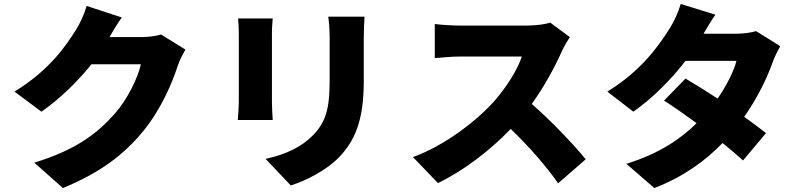

<svg xmlns="http://www.w3.org/2000/svg" viewBox="-20 -870 4040 968"><path d="M594 -782 417 -840C406 -801 382 -749 364 -721C311 -637 230 -517 53 -408L189 -307C281 -371 370 -457 441 -546H690C677 -481 621 -366 558 -296C473 -201 369 -116 153 -50L297 78C485 1 606 -91 703 -210C795 -323 849 -455 876 -538C886 -568 902 -598 915 -620L792 -696C766 -688 726 -683 693 -683H532C547 -709 571 -750 594 -782Z M1818 -786H1635C1639 -756 1642 -722 1642 -678C1642 -630 1642 -528 1642 -471C1642 -333 1628 -262 1561 -191C1501 -129 1423 -92 1319 -69L1446 65C1519 42 1624 -9 1691 -79C1767 -159 1814 -259 1814 -460C1814 -516 1814 -620 1814 -678C1814 -722 1816 -756 1818 -786ZM1355 -777H1180C1183 -752 1184 -717 1184 -698C1184 -646 1184 -424 1184 -359C1184 -328 1180 -285 1179 -265H1355C1353 -291 1351 -333 1351 -358C1351 -422 1351 -646 1351 -698C1351 -734 1353 -752 1355 -777Z M2853 -683 2754 -756C2731 -748 2684 -741 2634 -741C2586 -741 2360 -741 2300 -741C2271 -741 2207 -744 2172 -749V-577C2200 -579 2255 -585 2300 -585C2348 -585 2566 -585 2611 -585C2590 -521 2536 -433 2471 -359C2382 -260 2224 -137 2062 -78L2188 53C2319 -10 2450 -111 2555 -220C2645 -133 2730 -37 2794 54L2933 -67C2878 -135 2758 -262 2661 -346C2726 -436 2779 -536 2812 -610C2823 -635 2844 -670 2853 -683Z M3587 -796 3412 -850C3401 -811 3377 -759 3359 -731C3306 -647 3219 -517 3042 -408L3173 -307C3267 -372 3363 -468 3436 -563H3693C3680 -511 3642 -437 3598 -373C3540 -411 3482 -447 3436 -474L3328 -363C3373 -334 3432 -293 3492 -249C3415 -173 3310 -98 3138 -44L3279 78C3427 21 3537 -60 3623 -149C3664 -116 3700 -85 3726 -61L3842 -199C3814 -221 3775 -250 3732 -281C3801 -379 3849 -481 3875 -555C3886 -585 3901 -615 3914 -637L3792 -713C3766 -705 3726 -700 3693 -700H3527C3542 -726 3565 -765 3587 -796Z"/></svg>

Font: Noto Sans CJK TC Black
Style: Regular
Weight: 900
Designer: Ryoko NISHIZUKA 西塚涼子 (kana, bopomofo & ideographs); Paul D. Hunt (Latin, Greek & Cyrillic); Sandoll Communications 산돌커뮤니
Foundry: Adobe
Version: Version 2.004;hotconv 1.0.118;makeotfexe 2.5.65603